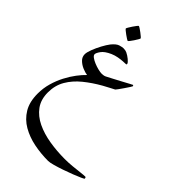

<svg xmlns="http://www.w3.org/2000/svg" viewBox="-334 -786 1409 1409"><g transform="rotate(45 371.0 -81.5)"><path d="M741.7 406.2Q741.7 408.7 718.3 419.4Q694.8 430.2 658.4 444.3Q622.1 458.5 582.3 472.2Q542.5 485.8 509 495.1Q475.6 504.4 458.5 504.4Q383.8 504.4 312 490Q240.2 475.6 182.1 442.1Q124 408.7 89.6 351.8Q55.2 294.9 55.2 209.5Q55.2 152.8 70.3 99.9Q85.4 46.9 109.9 0.2Q134.3 -46.4 162.1 -83Q189.9 -119.6 215.3 -143.6Q193.4 -146.5 165 -158.4Q136.7 -170.4 116 -190.7Q95.2 -210.9 95.2 -239.3Q95.2 -259.3 108.4 -293.9Q121.6 -328.6 140.6 -364Q159.7 -399.4 177.2 -422.4Q206.5 -458 230.2 -464.8Q253.9 -471.7 266.6 -471.7Q287.1 -471.7 301.3 -464.8Q321.8 -455.1 342.8 -438Q363.8 -420.9 366.2 -409.7Q367.2 -401.9 359.9 -401.9Q351.6 -401.9 330.8 -400.6Q310.1 -399.4 284.2 -394.8Q258.3 -390.1 233.4 -379.4Q184.1 -357.4 165.3 -330.8Q146.5 -304.2 146.5 -291Q146.5 -279.3 162.1 -267.8Q177.7 -256.3 200.7 -246.8Q223.6 -237.3 246.6 -231.7Q269.5 -226.1 285.2 -226.1Q289.1 -226.1 299.6 -227.3Q310.1 -228.5 319.3 -232.9Q338.4 -242.7 369.1 -258.8Q399.9 -274.9 430.7 -291.5Q461.4 -308.1 482.9 -319.6Q504.4 -331.1 505.4 -331.1Q507.3 -331.1 509.3 -327.9Q511.2 -324.7 511.2 -322.3Q511.2 -320.8 500.7 -304.4Q490.2 -288.1 476.1 -267.6Q461.9 -247.1 450.4 -231.2Q439 -215.3 437 -214.4Q424.3 -207 400.9 -195.6Q377.4 -184.1 351.1 -168.9Q282.2 -129.9 225.8 -84Q169.4 -38.1 135.7 19.3Q102.1 76.7 102.1 149.9Q102.1 224.1 138.7 273.9Q175.3 323.7 237.1 353.3Q298.8 382.8 376.2 395.5Q453.6 408.2 535.2 408.2Q574.2 408.2 614 404.3Q653.8 400.4 686 396.5Q718.3 392.6 733.9 392.6Q737.3 392.6 739.5 397.5Q741.7 402.3 741.7 406.2ZM303.7 -611.3Q303.7 -608.4 296.6 -595.9Q289.6 -583.5 279.5 -568.4Q269.5 -553.2 260.7 -542.2Q252 -531.2 248.5 -531.2Q246.6 -531.2 235.1 -538.6Q223.6 -545.9 209.7 -555.9Q195.8 -565.9 185.3 -574.7Q174.8 -583.5 174.8 -586.4Q174.8 -589.4 182.1 -602.1Q189.5 -614.7 199.7 -629.9Q210 -645 218.5 -656Q227.1 -667 229.5 -667Q232.9 -667 244.6 -659.4Q256.3 -651.9 270 -641.6Q283.7 -631.3 293.7 -622.6Q303.7 -613.8 303.7 -611.3Z"/></g></svg>

Font: Scheherazade New Medium
Style: Regular
Weight: 500
Designer: SIL International
Foundry: SIL International
Version: Version 4.000